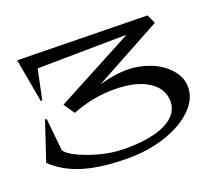

<svg xmlns="http://www.w3.org/2000/svg" viewBox="-108 -763 1059 933"><g transform="rotate(-20 421.0 -296.0)"><path d="M454.1 -317.9Q343.8 -317.9 237.8 -275.9L199.2 -332L604 -546.9L142.1 -541L109.9 -388.2L102.1 -386.2L62 -611.8L731.9 -600.1L752.9 -554.2L402.8 -363.8Q483.9 -386.2 545.9 -386.2Q607.4 -386.2 664.8 -364Q722.2 -341.8 760 -299.6Q797.9 -257.3 797.9 -206.1Q797.9 -143.1 742.9 -90.6Q688 -38.1 599.1 -9Q510.3 20 410.2 20Q272.5 20 179.2 -7.6Q85.9 -35.2 23.9 -95.2L90.8 -295.9L99.1 -293.9L116.2 -127Q134.8 -95.7 228.3 -62.3Q321.8 -28.8 410.2 -28.8Q546.9 -28.8 620.4 -66.2Q693.8 -103.5 693.8 -169.9Q693.8 -236.8 629.9 -277.3Q565.9 -317.9 454.1 -317.9Z"/></g></svg>

Font: Halibut Exp
Style: Regular
Weight: 400
Width: 7
Designer: Matteo Maggi
Foundry: Collletttivo
Version: Version 3.080 | FøM Fix